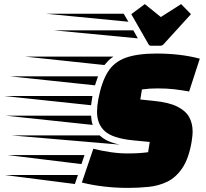

<svg xmlns="http://www.w3.org/2000/svg" viewBox="-186 -901 1004 936"><path d="M438 15Q379 15 322.5 8.5Q266 2 213 -11L269 -176Q307 -166 351 -159.5Q395 -153 434 -153Q466 -153 490 -154.5Q514 -156 536 -159L544 -209L461 -217Q363 -227 325 -261.5Q287 -296 287 -356Q287 -383 293 -416Q309 -501 339.5 -550Q370 -599 427 -619.5Q484 -640 578 -640Q633 -640 686 -634Q739 -628 788 -615L736 -455Q697 -462 662 -466Q627 -470 584 -470Q561 -470 545 -469Q529 -468 506 -465L498 -416L565 -409Q637 -402 678 -381.5Q719 -361 736 -330.5Q753 -300 753 -260Q753 -248 751.5 -235.5Q750 -223 748 -209Q734 -128 703 -82Q672 -36 630 -15.5Q588 5 538.5 10Q489 15 438 15ZM323 -584 -63 -625H367Q354 -617 343.5 -606.5Q333 -596 323 -584ZM277 -485 -138 -529H292ZM258 -388 -166 -433H265Q264 -430 263.5 -427Q263 -424 263 -421Q262 -414 260.5 -406Q259 -398 258 -388ZM266 -292 -157 -337H258Q259 -324 260.5 -313.5Q262 -303 266 -292ZM398 -196 -131 -241H300Q333 -209 398 -196ZM211 -101 -148 -145H226ZM179 -4 -165 -48H194ZM595 -678H550Q545 -678 542 -680.5Q539 -683 537 -687L454 -832L520 -881L598 -818L697 -881L745 -832L613 -687Q606 -678 595 -678ZM440 -795 39 -834H417ZM486 -714 78 -753H464Z"/></svg>

Font: Faster One
Style: Regular
Weight: 400
Designer: Eduardo Rodriguez Tunni
Foundry: Eduardo Rodriguez Tunni
Version: Version 1.003; ttfautohint (v1.8.4.7-5d5b);gftools[0.9.23]